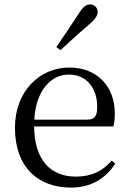

<svg xmlns="http://www.w3.org/2000/svg" viewBox="-20 -838 586 873"><path d="M236 -624 255 -610C297 -648 337 -686 381 -723C412 -749 424 -766 424 -784C424 -805 407 -818 390 -818C371 -818 356 -806 336 -773C302 -721 270 -673 236 -624ZM303 15C393 15 460 -26 504 -94L488 -108C447 -60 396 -35 325 -35C215 -35 137 -104 135 -263H495C500 -279 502 -299 502 -323C502 -441 425 -531 295 -531C162 -531 48 -425 48 -257C48 -76 155 15 303 15ZM136 -294C143 -424 210 -499 293 -499C374 -499 422 -437 422 -352C422 -312 412 -294 377 -294Z"/></svg>

Font: Harano Aji Mincho
Style: Regular
Weight: 400
Foundry: Masamichi Hosoda
Version: HaranoAjiMincho-Regular version 20230610;ttx 4.39.4